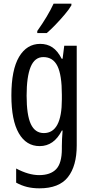

<svg xmlns="http://www.w3.org/2000/svg" viewBox="-20 -786 502 1046"><path d="M199 -547Q237 -547 265.5 -528Q294 -509 316 -466H321L330 -537H398V6Q398 118 350 179Q302 240 195 240Q158 240 127.5 232.5Q97 225 68 209V132Q136 168 193 168Q255 168 286 135.5Q317 103 317 25V9Q317 -8 318 -29.5Q319 -51 321 -75H317Q274 10 196 10Q123 10 82.5 -60Q42 -130 42 -266Q42 -406 84 -476.5Q126 -547 199 -547ZM216 -475Q169 -475 147 -421.5Q125 -368 125 -265Q125 -159 148 -110Q171 -61 219 -61Q317 -61 317 -245V-270Q317 -377 293 -426Q269 -475 216 -475ZM369 -757Q357 -736 333 -707.5Q309 -679 282.5 -651.5Q256 -624 235 -606H183V-617Q241 -699 272 -766H369Z"/></svg>

Font: Noto Sans ExtraCondensed
Style: Regular
Weight: 400
Width: 2
Designer: Monotype Design Team
Foundry: Monotype Imaging Inc.
Version: Version 2.013; ttfautohint (v1.8.4.7-5d5b)